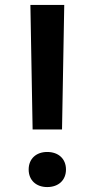

<svg xmlns="http://www.w3.org/2000/svg" viewBox="-20 -748 383 777"><path d="M112 -224H231L240 -728H103ZM96 -62C96 -19 126 9 171 9C217 9 247 -19 247 -62C247 -105 217 -133 171 -133C126 -133 96 -105 96 -62Z"/></svg>

Font: Wafeq Semi Bold
Style: Regular
Weight: 600
Designer: Rasmus Andersson & Azza Alameddine
Foundry: Google & TypeTogether
Version: Version 3.000;January 28, 2025;FontCreator 15.0.0.3014 64-bi